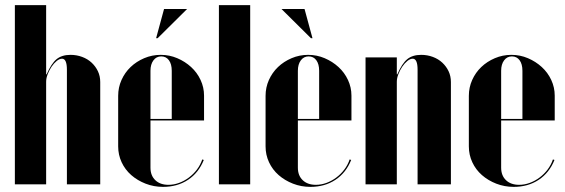

<svg xmlns="http://www.w3.org/2000/svg" viewBox="-20 -719 2204 749"><path d="M162 -429Q180 -471 200.5 -488Q221 -505 255 -505Q279 -505 300.5 -497Q322 -489 337.5 -474.5Q353 -460 362 -441Q371 -422 371 -399V0H241V-447Q241 -490 222 -490Q212 -490 201 -481Q190 -472 181 -458.5Q172 -445 166 -429.5Q160 -414 160 -400V0H38V-699H160V-429Z M441 -345Q441 -378 454 -407Q467 -436 489.5 -457.5Q512 -479 542.5 -492Q573 -505 607 -505Q641 -505 671.5 -492Q702 -479 725.5 -457.5Q749 -436 762.5 -407Q776 -378 776 -346V-249H567V-65Q567 -34 586 -16Q605 2 637 2Q658 2 678.5 -5.5Q699 -13 717 -26.5Q735 -40 748.5 -58Q762 -76 769 -97L775 -95Q755 -45 713.5 -17.5Q672 10 616 10Q580 10 548 -2.5Q516 -15 492 -36Q468 -57 454.5 -86Q441 -115 441 -148ZM650 -255V-443Q650 -469 639 -484Q628 -499 609 -499Q590 -499 578.5 -483.5Q567 -468 567 -443V-255ZM589 -570 620 -684H710L595 -570Z M834 -699H956V0H834Z M1016 -345Q1016 -378 1029 -407Q1042 -436 1064.5 -457.5Q1087 -479 1117.5 -492Q1148 -505 1182 -505Q1216 -505 1246.5 -492Q1277 -479 1300.5 -457.5Q1324 -436 1337.5 -407Q1351 -378 1351 -346V-249H1142V-65Q1142 -34 1161 -16Q1180 2 1212 2Q1233 2 1253.5 -5.5Q1274 -13 1292 -26.5Q1310 -40 1323.5 -58Q1337 -76 1344 -97L1350 -95Q1330 -45 1288.5 -17.5Q1247 10 1191 10Q1155 10 1123 -2.5Q1091 -15 1067 -36Q1043 -57 1029.5 -86Q1016 -115 1016 -148ZM1225 -255V-443Q1225 -469 1214 -484Q1203 -499 1184 -499Q1165 -499 1153.5 -483.5Q1142 -468 1142 -443V-255ZM1193 -570 1078 -684H1168L1199 -570Z M1530 -429Q1548 -471 1568.5 -488Q1589 -505 1623 -505Q1647 -505 1668.5 -497Q1690 -489 1705.5 -474.5Q1721 -460 1730 -441Q1739 -422 1739 -399V0H1609V-447Q1609 -490 1590 -490Q1580 -490 1569 -481Q1558 -472 1549 -458.5Q1540 -445 1534 -429.5Q1528 -414 1528 -400V0H1406V-495H1528V-429Z M1809 -345Q1809 -378 1822 -407Q1835 -436 1857.5 -457.5Q1880 -479 1910.5 -492Q1941 -505 1975 -505Q2009 -505 2039.5 -492Q2070 -479 2093.5 -457.5Q2117 -436 2130.5 -407Q2144 -378 2144 -346V-249H1935V-65Q1935 -34 1954 -16Q1973 2 2005 2Q2026 2 2046.5 -5.5Q2067 -13 2085 -26.5Q2103 -40 2116.5 -58Q2130 -76 2137 -97L2143 -95Q2123 -45 2081.5 -17.5Q2040 10 1984 10Q1948 10 1916 -2.5Q1884 -15 1860 -36Q1836 -57 1822.5 -86Q1809 -115 1809 -148ZM2018 -255V-443Q2018 -469 2007 -484Q1996 -499 1977 -499Q1958 -499 1946.5 -483.5Q1935 -468 1935 -443V-255Z"/></svg>

Font: Moniqa Black Display
Style: Regular
Weight: 900
Designer: Rajesh Rajput
Foundry: Rajesh Rajput
Version: Version 1.000